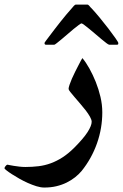

<svg xmlns="http://www.w3.org/2000/svg" viewBox="-90 -530 543 848"><path d="M361.8 -33.7Q361.8 0.5 356 35.2Q350.1 69.8 338.4 103Q326.7 136.2 309.6 167Q292.5 197.8 270.5 225.1Q258.3 239.7 241.7 252.9Q225.1 266.1 204.3 276.4Q183.6 286.6 158.9 292.5Q134.3 298.3 105.5 298.3Q89.8 298.3 71 292.5Q52.2 286.6 33 278.1Q13.7 269.5 -5.1 258.8Q-23.9 248 -38.3 238.8Q-52.7 229.5 -61.5 222.4Q-70.3 215.3 -70.3 213.4Q-70.3 209.5 -65.4 203.4Q-60.5 197.3 -57.1 197.3Q-56.6 197.3 -48.8 199Q-41 200.7 -29.8 202.4Q-18.6 204.1 -5.1 205.8Q8.3 207.5 22 207.5Q52.2 207.5 80.3 204.1Q108.4 200.7 134.8 190.9Q161.1 181.2 186.5 164.8Q211.9 148.4 237.8 122.6Q278.8 81.5 296.9 53.2Q314.9 24.9 314.9 7.8Q314.9 -1 307.4 -14.4Q299.8 -27.8 288.6 -42.5Q277.3 -57.1 263.9 -72.5Q250.5 -87.9 239.3 -101.1Q228 -114.3 220.5 -123.8Q212.9 -133.3 212.9 -137.2Q212.9 -143.1 217 -155.3Q221.2 -167.5 227.5 -182.4Q233.9 -197.3 241.7 -212.6Q249.5 -228 256.3 -241.2Q263.2 -254.4 267.8 -263.2Q272.5 -272 273.9 -273.4Q289.6 -254.9 304.9 -227.3Q320.3 -199.7 333 -168Q345.7 -136.2 353.8 -101.8Q361.8 -67.4 361.8 -33.7ZM425.8 -332.5H392.6Q389.2 -332.5 379.9 -339.6Q370.6 -346.7 357.9 -357.2Q345.2 -367.7 331.1 -379.9Q316.9 -392.1 304.4 -402.3Q292 -412.6 282.2 -419.7Q272.5 -426.8 270 -426.8Q267.6 -426.8 257.8 -419.7Q248 -412.6 235.6 -402.3Q223.1 -392.1 209.2 -379.9Q195.3 -367.7 182.6 -357.2Q169.9 -346.7 160.9 -339.6Q151.9 -332.5 149.9 -332.5H112.8Q108.9 -332.5 107.7 -335Q106.4 -337.4 106.4 -339.8Q106.4 -341.3 112.5 -349.6Q118.7 -357.9 128.7 -371.1Q138.7 -384.3 151.1 -400.6Q163.6 -417 176.8 -433.6Q189.9 -450.2 202.6 -465.3Q215.3 -480.5 225.1 -491.2Q231.4 -498.5 236.3 -504.2Q241.2 -509.8 246.1 -509.8H294.9Q300.3 -509.8 304.4 -504.2Q308.6 -498.5 314.9 -492.7Q329.6 -477.1 349.9 -452.6Q370.1 -428.2 388.4 -404.3Q406.7 -380.4 419.7 -361.8Q432.6 -343.3 432.6 -339.8Q432.6 -336.4 431.9 -334.5Q431.2 -332.5 425.8 -332.5Z"/></svg>

Font: Accordance
Style: Bold-Italic
Weight: 700
Italic angle: -11°
Version: Version 1.2 (build January 31, 2020) Miklal Software Solutio